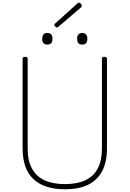

<svg xmlns="http://www.w3.org/2000/svg" viewBox="-20 -1370 951 1409"><path d="M457 19Q380 19 322 0Q264 -19 224.5 -56.5Q185 -94 165.5 -150Q146 -206 146 -281V-938Q146 -946 150 -949.5Q154 -953 164 -953Q175 -953 179 -949.5Q183 -946 183 -938V-278Q183 -192 214 -134Q245 -76 306 -47.5Q367 -19 457 -19Q546 -19 606.5 -47.5Q667 -76 697.5 -134Q728 -192 728 -278V-938Q728 -946 732 -949.5Q736 -953 746 -953Q765 -953 765 -938V-281Q765 -182 730 -115Q695 -48 627 -14.5Q559 19 457 19ZM327 -1043Q308 -1043 299 -1053Q290 -1063 290 -1085Q290 -1107 299.5 -1117.5Q309 -1128 327 -1128Q347 -1128 356 -1117.5Q365 -1107 365 -1085Q365 -1063 355.5 -1053Q346 -1043 327 -1043ZM583 -1043Q564 -1043 555 -1053Q546 -1063 546 -1085Q546 -1107 555.5 -1117.5Q565 -1128 583 -1128Q601 -1128 611 -1117.5Q621 -1107 621 -1085Q621 -1063 611.5 -1053Q602 -1043 583 -1043ZM398 -1168Q393 -1168 386 -1175Q379 -1182 379 -1187Q379 -1189 379.5 -1191.5Q380 -1194 383 -1196L545 -1342Q549 -1345 551 -1347.5Q553 -1350 557 -1350Q563 -1350 568.5 -1346.5Q574 -1343 577 -1337.5Q580 -1332 580 -1327Q580 -1324 579.5 -1322Q579 -1320 576 -1317L409 -1174Q405 -1171 403 -1169.5Q401 -1168 398 -1168Z"/></svg>

Font: Playwrite US Modern Thin
Style: Regular
Weight: 250
Designer: Veronika Burian, José Scaglione
Foundry: TypeTogether
Version: Version 1.003